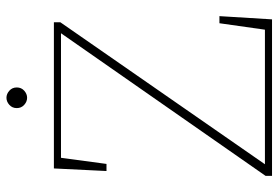

<svg xmlns="http://www.w3.org/2000/svg" viewBox="-154 -709 863 595"><g transform="rotate(-90 277.5 -411.5)"><path d="M30 0V-20L472 -654H86L67 -513H45L53 -676H506V-656L66 -22H483L503 -163H525L515 0ZM272 -759Q260 -759 250 -768Q240 -777 240 -791Q240 -805 250 -814Q260 -823 272 -823Q284 -823 294 -814Q304 -805 304 -791Q304 -777 294 -768Q284 -759 272 -759Z"/></g></svg>

Font: Source Serif 4 ExtraLight
Style: Regular
Weight: 200
Designer: Frank Grießhammer
Foundry: Adobe
Version: Version 4.005;hotconv 1.1.0;makeotfexe 2.6.0